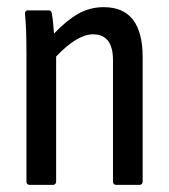

<svg xmlns="http://www.w3.org/2000/svg" viewBox="-20 -517 473 537"><path d="M63 0Q54 0 54 -10V-366Q54 -402 53 -430.5Q52 -459 50 -476Q49 -488 58 -488H116Q124 -488 125 -479Q127 -469 128.5 -453.5Q130 -438 131 -423Q165 -459 198 -478Q231 -497 270 -497Q379 -497 379 -357V-10Q379 0 370 0H305Q296 0 296 -10V-349Q296 -421 240 -421Q196 -421 137 -359V-10Q137 0 128 0Z"/></svg>

Font: Sofia Sans Condensed Medium
Style: Regular
Weight: 500
Designer: Botio Nikoltchev, Ani Petrova
Foundry: lettersoup
Version: Version 4.101; ttfautohint (v1.8.4.7-5d5b)